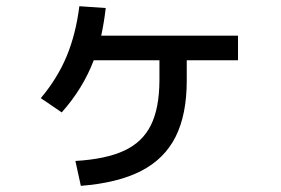

<svg xmlns="http://www.w3.org/2000/svg" viewBox="-20 -605 904 618"><path d="M493.2 -345.7V-411.1H281.7Q247.6 -320.8 178.7 -243.2L111.3 -289.1Q165 -353 194.6 -424.1Q224.1 -495.1 235.4 -585L320.3 -579.1Q314.9 -531.7 305.7 -490.2H746.1V-411.1H581.1V-345.7Q581.1 -236.3 545.2 -164.8Q509.3 -93.3 434.1 -54.7Q358.9 -16.1 240.2 -6.8L222.7 -86.9Q321.8 -92.8 380.4 -120.4Q439 -147.9 465.8 -202.4Q492.7 -256.8 493.2 -345.7Z"/></svg>

Font: Pretendard GOV Medium
Style: Regular
Weight: 500
Designer: Base glyphs from Inter by Rasmus Andersson; Hangeul glyphs from Noto Sans CJK(Source Han Sans) by Jang Soo-young and Kan
Foundry: Kil Hyung-jin
Version: Version 1.309